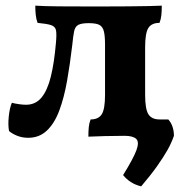

<svg xmlns="http://www.w3.org/2000/svg" viewBox="-20 -481 663 680"><path d="M80 7Q58 7 40 -0.5Q22 -8 12 -17Q8 -38 11 -68Q14 -98 22 -117Q33 -114 47.5 -112Q62 -110 72 -110Q106 -110 127 -135.5Q148 -161 160 -209.5Q172 -258 178 -328Q181 -359 178.5 -373Q176 -387 161 -392Q146 -397 113 -400Q108 -414 106.5 -429Q105 -444 105 -461Q135 -459 187 -458.5Q239 -458 321 -458Q390 -458 435 -458.5Q480 -459 508 -459.5Q536 -460 553 -461Q553 -442 551.5 -427.5Q550 -413 545 -400Q517 -400 505.5 -382Q494 -364 494 -313V-145Q494 -95 505.5 -76.5Q517 -58 545 -58Q550 -46 551.5 -31.5Q553 -17 553 3Q531 2 495.5 1Q460 0 423 0Q386 0 351 1Q316 2 293 3Q293 -17 294.5 -31.5Q296 -46 301 -58Q329 -58 340.5 -76.5Q352 -95 352 -145V-323Q352 -353 348 -369.5Q344 -386 332.5 -392.5Q321 -399 294 -399Q269 -399 257.5 -393Q246 -387 242.5 -370Q239 -353 236 -322Q228 -254 217.5 -194.5Q207 -135 190 -89.5Q173 -44 146 -18.5Q119 7 80 7ZM480 179Q459 174 443 163.5Q427 153 416 139Q452 81 463 51.5Q474 22 462.5 11Q451 0 421 0V-58H576Q586 -47 591 -32Q596 -17 596 0Q587 26 572.5 51.5Q558 77 536 108Q514 139 480 179Z"/></svg>

Font: Vollkorn
Style: Bold
Weight: 700
Designer: Friedrich Althausen
Foundry: Friedrich Althausen
Version: Version 5.000